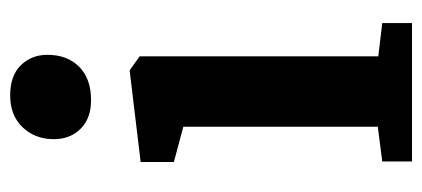

<svg xmlns="http://www.w3.org/2000/svg" viewBox="-252 -598 850 387"><g transform="rotate(-90 173.5 -405.0)"><path d="M86 -722Q86 -760 110 -785Q134 -810 174 -810Q214 -810 235 -788.5Q256 -767 256 -735Q256 -695 232 -671Q208 -647 165 -647H164Q128 -647 107 -668Q86 -689 86 -722ZM111 -461 40 -480V-547L223 -569H225L253 -549V-68L320 -60V0H41V-60L111 -69Z"/></g></svg>

Font: Koeln Type Serif
Style: Bold
Weight: 700
Designer: Eben Sorkin
Foundry: Eben Sorkin
Version: Version 2.002